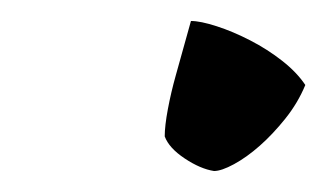

<svg xmlns="http://www.w3.org/2000/svg" viewBox="-20 -354 311 183"><path d="M184 -191Q171 -193 156 -203Q141 -213 137 -224Q137 -234 140 -250Q143 -266 147.5 -282Q152 -298 156 -312.5Q160 -327 162 -334Q171 -334 186.5 -329Q202 -324 218.5 -315.5Q235 -307 249 -296Q263 -285 271 -273Q264 -256 252 -241Q240 -226 227.5 -215Q215 -204 203 -197.5Q191 -191 184 -191Z"/></svg>

Font: Kaushan Script
Style: Regular
Weight: 400
Designer: Pablo Impallari
Foundry: Pablo Impallari
Version: Version 1.002